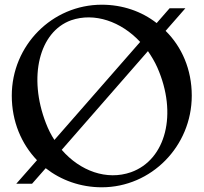

<svg xmlns="http://www.w3.org/2000/svg" viewBox="-20 -780 864 815"><path d="M412 15C622 15 794 -159 794 -374C794 -485 752 -581 683 -649L767 -745H700L645 -682C581 -732 500 -760 412 -760C201 -760 30 -587 30 -374C30 -264 71 -169 137 -100L49 0H116L174 -66C239 -15 322 15 412 15ZM536 -49C433 -13 320 -54 242 -144L608 -563C623 -541 637 -518 648 -493C734 -298 685 -102 536 -49ZM175 -257C99 -453 146 -645 282 -694C381 -728 494 -689 575 -602L211 -186C197 -207 185 -231 175 -257Z"/></svg>

Font: Basteleur Moonlight
Style: Regular
Weight: 300
Designer: Keussel
Foundry: Keussel Studio
Version: Version 1.300;Glyphs 3.2 (3192)